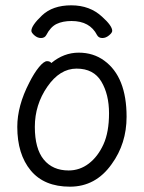

<svg xmlns="http://www.w3.org/2000/svg" viewBox="-20 -684 540 722"><path d="M45 -207Q45 -286 90 -373Q108 -409 126.5 -431.5Q145 -454 157 -454Q168 -454 173 -447Q220 -486 276 -486Q331 -486 372 -456Q456 -395 456 -245Q456 -144 400 -67Q340 18 243 18Q146 18 95.5 -43Q45 -104 45 -207ZM238 -43Q280 -43 314 -69Q348 -95 369 -141Q390 -187 390 -258Q390 -329 361 -377.5Q332 -426 268 -426Q205 -426 158 -358Q111 -290 111 -207Q111 -125 144.5 -84Q178 -43 238 -43ZM364 -621Q402 -587 402 -568Q402 -561 390 -551Q378 -541 365 -541Q351 -541 345 -552Q318 -605 249 -605Q216 -605 193 -594Q170 -583 154 -552Q148 -541 134 -541Q121 -541 109.5 -551Q98 -561 98 -568Q98 -588 138 -626Q178 -664 248 -664Q318 -664 364 -621Z"/></svg>

Font: Moon Stars Kai HW
Style: Regular
Weight: 400
Designer: GuiWonder
Version: Version 1.101